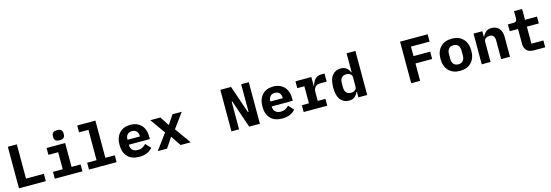

<svg xmlns="http://www.w3.org/2000/svg" viewBox="30 -1927 8940 3115"><g transform="rotate(-15 4500.0 -369.5)"><path d="M92 0V-698H243V-123H543V0Z M932 -582Q883 -582 863 -602.5Q843 -623 843 -652V-681Q843 -711 863 -731Q883 -751 932 -751Q982 -751 1001.5 -731Q1021 -711 1021 -681V-652Q1021 -623 1001.5 -602.5Q982 -582 932 -582ZM694 -115H858V-401H694V-516H1006V-115H1158V0H694Z M1268 -115H1426V-625H1268V-740H1574V-115H1732V0H1268Z M2114 12Q1984 12 1917 -60Q1850 -132 1850 -256Q1850 -383 1917.5 -455.5Q1985 -528 2101 -528Q2178 -528 2234 -496Q2290 -464 2320 -405.5Q2350 -347 2350 -266V-222H1997V-213Q1997 -164 2028.5 -133Q2060 -102 2119 -102Q2165 -102 2198 -120Q2231 -138 2255 -166L2335 -79Q2305 -42 2251 -15Q2197 12 2114 12ZM2102 -422Q2054 -422 2025.5 -392.5Q1997 -363 1997 -313V-305H2205V-313Q2205 -363 2177.5 -392.5Q2150 -422 2102 -422Z M2423 0 2616 -262 2436 -516H2605L2660 -433L2702 -366H2710L2753 -433L2809 -516H2964L2784 -270L2977 0H2807L2742 -97L2697 -166H2689L2645 -97L2579 0Z M3800 -464H3789V0H3661V-698H3841L4000 -234H4011V-698H4139V0H3959Z M4514 12Q4384 12 4317 -60Q4250 -132 4250 -256Q4250 -383 4317.5 -455.5Q4385 -528 4501 -528Q4578 -528 4634 -496Q4690 -464 4720 -405.5Q4750 -347 4750 -266V-222H4397V-213Q4397 -164 4428.5 -133Q4460 -102 4519 -102Q4565 -102 4598 -120Q4631 -138 4655 -166L4735 -79Q4705 -42 4651 -15Q4597 12 4514 12ZM4502 -422Q4454 -422 4425.5 -392.5Q4397 -363 4397 -313V-305H4605V-313Q4605 -363 4577.5 -392.5Q4550 -422 4502 -422Z M4874 -115H4993V-401H4874V-516H5141V-370H5148Q5158 -408 5177 -441.5Q5196 -475 5229 -495.5Q5262 -516 5313 -516H5362V-380H5252Q5197 -380 5169 -347.5Q5141 -315 5141 -268V-115H5270V0H4874Z M5793 -94H5786Q5767 -48 5731 -18Q5695 12 5633 12Q5548 12 5493.5 -53Q5439 -118 5439 -258Q5439 -398 5493.5 -463Q5548 -528 5633 -528Q5695 -528 5731 -498.5Q5767 -469 5786 -422H5793V-740H5941V0H5793ZM5697 -103Q5736 -103 5764.5 -122.5Q5793 -142 5793 -182V-334Q5793 -375 5764.5 -394Q5736 -413 5697 -413Q5648 -413 5620.5 -382.5Q5593 -352 5593 -298V-218Q5593 -164 5620.5 -133.5Q5648 -103 5697 -103Z M6680 0V-698H7143V-575H6830V-415H7110V-292H6830V0Z M7500 12Q7379 12 7310 -60.5Q7241 -133 7241 -258Q7241 -383 7310 -455.5Q7379 -528 7500 -528Q7621 -528 7690 -455.5Q7759 -383 7759 -258Q7759 -133 7690 -60.5Q7621 12 7500 12ZM7500 -98Q7550 -98 7578 -129Q7606 -160 7606 -217V-299Q7606 -356 7578 -387Q7550 -418 7500 -418Q7451 -418 7422.5 -387Q7394 -356 7394 -299V-217Q7394 -160 7422.5 -129Q7451 -98 7500 -98Z M7865 0V-516H8013V-422H8019Q8036 -466 8072.5 -497Q8109 -528 8171 -528Q8245 -528 8292 -478Q8339 -428 8339 -334V0H8191V-314Q8191 -414 8104 -414Q8070 -414 8041.5 -395.5Q8013 -377 8013 -339V0Z M8740 0Q8660 0 8621 -42Q8582 -84 8582 -149V-401H8442V-516H8533Q8566 -516 8580 -529.5Q8594 -543 8594 -577V-698H8730V-516H8931V-401H8730V-115H8931V0Z"/></g></svg>

Font: Lilex Nerd Font
Style: Bold
Weight: 700
Designer: Mike Abbink, Paul van der Laan, Pieter van Rosmalen, Mikhael Khrustik
Foundry: Mikhael Khrustik
Version: Version 2.400; ttfautohint (v1.8.4.7-5d5b);Nerd Fonts 3.3.0